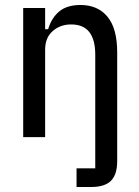

<svg xmlns="http://www.w3.org/2000/svg" viewBox="-20 -550 558 770"><path d="M287 125H362V-331Q362 -390 338.5 -421Q315 -452 265 -452Q222 -452 191.5 -425.5Q161 -399 161 -351V0H73V-518H161V-433H173Q187 -479 218 -504.5Q249 -530 303 -530Q372 -530 411 -483Q450 -436 450 -340V96Q450 150 425 175Q400 200 345 200H287Z"/></svg>

Font: IBM Plex Sans Cond Text
Style: Regular
Weight: 450
Width: 3
Designer: Mike Abbink, Paul van der Laan, Pieter van Rosmalen
Foundry: Bold Monday
Version: Version 1.3